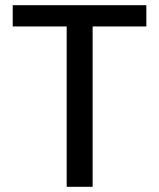

<svg xmlns="http://www.w3.org/2000/svg" viewBox="-20 -720 614 740"><path d="M237 0V-618H29V-700H544V-618H337V0Z"/></svg>

Font: DM Sans 12pt Medium
Style: Regular
Weight: 500
Version: Version 4.004;gftools[0.9.30]